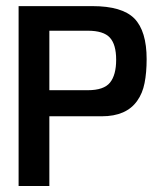

<svg xmlns="http://www.w3.org/2000/svg" viewBox="-20 -620 509 640"><path d="M468.8 -422.9Q468.8 -377.9 461.9 -343.3Q455.1 -308.6 437.5 -284.2Q401.4 -232.4 319.3 -232.4H144.5V0H42V-599.6H288.1Q386.7 -599.6 427.7 -558.6Q468.8 -516.6 468.8 -422.9ZM272.5 -517.6H144.5V-319.3H272.5Q326.2 -319.3 346.7 -344.7Q367.2 -370.1 367.2 -420.9Q367.2 -471.7 346.2 -494.6Q325.2 -517.6 272.5 -517.6Z"/></svg>

Font: RIT TN Joy
Style: Extra Bold
Weight: 800
Designer: Hussain K H
Foundry: Rachana Institute of Typography
Version: 1.6.2